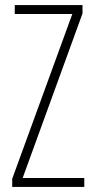

<svg xmlns="http://www.w3.org/2000/svg" viewBox="-20 -734 371 754"><path d="M311 0H28V-32L264 -679H38V-714H304V-681L69 -35H311Z"/></svg>

Font: Noto Sans Malayalam ExtraCondensed ExtraLight
Style: Regular
Weight: 200
Width: 2
Designer: Jelle Bosma - Monotype Design Team
Foundry: Monotype Imaging Inc.
Version: Version 2.104; ttfautohint (v1.8.4.7-5d5b)